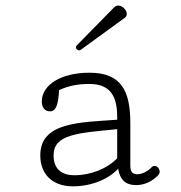

<svg xmlns="http://www.w3.org/2000/svg" viewBox="-20 -656 645 684"><path d="M424.8 -592.8C429.7 -596.2 431.6 -601.6 431.6 -606.4C431.6 -620.1 416.5 -636.2 401.4 -636.2C396 -636.2 391.1 -634.3 386.2 -629.4L253.9 -494.6C251.5 -492.2 250.5 -489.7 250.5 -487.3C250.5 -481.4 256.3 -476.6 262.2 -476.6C264.2 -476.6 266.1 -477.1 267.6 -478.5ZM397.5 -195.8V-92.3C362.3 -55.2 303.2 -31.7 245.1 -31.7C203.6 -31.7 170.9 -50.3 170.9 -102.5C170.9 -177.7 256.3 -182.1 397.5 -195.8ZM298.3 -356.9C375.5 -356.9 397.5 -310.1 397.5 -239.3V-229.5C267.1 -219.7 123.5 -222.2 123.5 -102.5C123.5 -36.1 166 7.8 239.7 7.8C311 7.8 371.1 -21.5 400.9 -55.2C409.2 -4.4 438.5 3.4 465.8 3.4C495.6 3.4 523.4 -10.7 543.9 -32.2C547.4 -35.6 548.8 -40 548.8 -44.4C548.8 -54.7 540.5 -64.9 530.8 -64.9C526.9 -64.9 522.5 -63 519 -59.1C509.3 -48.3 487.8 -35.2 469.7 -35.2C457 -35.2 444.3 -39.1 444.3 -64.5V-216.8C444.3 -329.1 414.6 -397 298.8 -397C197.8 -397 128.9 -354 128.9 -294.4C128.9 -274.9 138.2 -259.3 158.2 -259.3C181.6 -259.3 188 -289.6 190.4 -335C225.1 -350.6 257.3 -356.9 298.3 -356.9Z"/></svg>

Font: Cutive Mono
Style: Regular
Weight: 400
Monospace: yes
Designer: Vernon Adams
Foundry: Vernon Adams
Version: Version 1.002